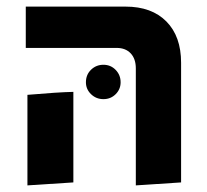

<svg xmlns="http://www.w3.org/2000/svg" viewBox="-20 -556 626 581"><path d="M391 -349Q391 -378 375.5 -394.5Q360 -411 333 -411H58V-536H360Q439 -536 483.5 -491Q528 -446 528 -366V-4L391 5ZM63 -269Q155 -277 202 -278V-4L63 5ZM240 -307Q240 -330 255.5 -345Q271 -360 293 -360Q315 -360 330 -344.5Q345 -329 345 -307Q345 -286 330 -271Q315 -256 293 -256Q271 -256 255.5 -271Q240 -286 240 -307Z"/></svg>

Font: Secular One
Style: Regular
Weight: 400
Designer: Michal Sahar
Foundry: Hagilda
Version: Version 1.000